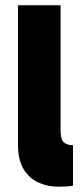

<svg xmlns="http://www.w3.org/2000/svg" viewBox="-20 -701 318 726"><path d="M201 5Q161 5 126 -10.5Q91 -26 69.5 -61Q48 -96 48 -154V-681H209V-211Q209 -173 221.5 -162.5Q234 -152 256 -152V1Q247 3 230.5 4Q214 5 201 5Z"/></svg>

Font: Gabarito ExtraBold
Style: Regular
Weight: 800
Designer: Leandro Assis / Alvaro Franca / Felipe Casaprima
Foundry: Naipe Foundry
Version: Version 1.000